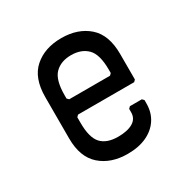

<svg xmlns="http://www.w3.org/2000/svg" viewBox="-129 -647 770 782"><g transform="rotate(-30 256.0 -256.0)"><path d="M256 16Q178 16 129 -27Q80 -70 80 -158V-352Q80 -442 129 -485Q178 -528 256 -528Q334 -528 383 -485Q432 -442 432 -352V-232L424 -224H160L152 -216V-190Q152 -120 178 -92Q204 -64 257 -64Q301 -64 326.5 -79Q352 -94 352 -124V-140L360 -148H416L424 -140V-124Q424 -82 403.5 -50.5Q383 -19 345.5 -1.5Q308 16 256 16ZM160 -296H352L360 -304V-320Q360 -392 332 -420Q304 -448 256 -448Q208 -448 180 -420Q152 -392 152 -320V-304Z"/></g></svg>

Font: Hasubi Mono
Style: Regular
Weight: 400
Designer: Eli Heuer
Foundry: Eli Heuer
Version: Version 1.000